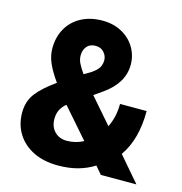

<svg xmlns="http://www.w3.org/2000/svg" viewBox="-110 -838 900 948"><g transform="rotate(15 340.5 -364.0)"><path d="M270 10Q197 10 143.5 -16.5Q90 -43 61 -90Q32 -137 32 -197Q32 -255 63.5 -296Q95 -337 160 -383Q127 -429 110.5 -466.5Q94 -504 94 -542Q94 -600 119.5 -644.5Q145 -689 191.5 -713.5Q238 -738 299 -738Q355 -738 398 -714.5Q441 -691 465 -651Q489 -611 489 -563Q489 -469 392 -401L349 -371L461 -242Q488 -296 488 -363H624Q624 -217 560 -127L669 0H487L454 -39Q414 -14 369 -2Q324 10 270 10ZM357 -551Q357 -573 341 -591Q325 -609 298 -609Q269 -609 253.5 -590.5Q238 -572 238 -544Q238 -524 247.5 -504.5Q257 -485 276 -458L310 -478Q338 -497 347.5 -513.5Q357 -530 357 -551ZM280 -119Q325 -119 365 -140L234 -290L227 -285Q209 -267 201.5 -249Q194 -231 194 -208Q194 -168 218 -143.5Q242 -119 280 -119Z"/></g></svg>

Font: Freesentation 9 Black
Style: Regular
Weight: 900
Designer: glyphs from Roboto by Christian Robertson / Hangul glyphs from Noto Sans CJK(Source Han Sans) by Jang Soo-young and Kang
Foundry: PT&
Version: Version 2.001